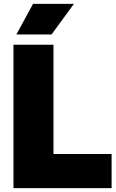

<svg xmlns="http://www.w3.org/2000/svg" viewBox="-20 -971 599 991"><path d="M49.5 0V-740H256V-176H556V0ZM64.5 -793 150.5 -951H361.5L246 -793Z"/></svg>

Font: Encode Sans Semi Condensed Black
Style: Regular
Weight: 900
Width: 4
Designer: Multiple Designers
Foundry: Impallari Type
Version: Version 3.000; ttfautohint (v1.8.3) -l 8 -r 50 -G 200 -x 14 